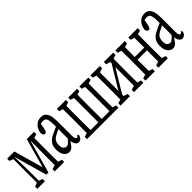

<svg xmlns="http://www.w3.org/2000/svg" viewBox="169 -1558 2565 2565"><g transform="rotate(-45 1451.0 -275.5)"><path d="M239.3 -1 96.7 -502.4H92.3V-522.5H155.8L285.6 -64H262.7L390.6 -522.5H423.3V-502.4H418.9L278.3 -1ZM408.2 47.4V-204.1L411.6 -522.5H473.1Q472.2 -495.6 471.9 -450.7Q471.7 -405.8 471.2 -357.4Q470.7 -309.1 470.7 -271V-204.1Q470.7 -165.5 471.2 -117.4Q471.7 -69.3 472.2 -24.7Q472.7 20 473.1 47.4ZM20 47.4V4.4L86.4 -18.6H102.5L163.6 4.4V47.4ZM349.1 47.4V4.4L431.6 -20H449.2L526.9 4.4V47.4ZM20 -479V-522.5H102.5V-455.1H87.4ZM74.2 47.4V-522.5H103.5L110.8 -204.1V47.4ZM433.1 -455.1V-522.5H526.9V-479L449.2 -455.1Z M671.4 4.4Q628.9 4.4 598.1 -33.7Q567.4 -71.8 567.4 -146Q567.4 -181.2 576.9 -212.2Q586.4 -243.2 614.3 -271.5Q642.1 -299.8 695.3 -323.2Q715.3 -333 735.8 -342.3Q756.3 -351.6 775.9 -360.4Q795.4 -369.1 815.4 -377.4V-334Q788.6 -322.3 763.4 -309.1Q738.3 -295.9 712.4 -282.7Q677.2 -266.1 661.4 -245.1Q645.5 -224.1 640.6 -202.9Q635.7 -181.6 635.7 -162.6Q635.7 -115.7 654.1 -95.5Q672.4 -75.2 698.2 -75.2Q710.9 -75.2 722.9 -81.8Q734.9 -88.4 753.7 -107.2Q772.5 -126 803.7 -161.6L814 -101.6H790.5Q767.1 -65.9 749.3 -42.5Q731.4 -19 713.4 -7.3Q695.3 4.4 671.4 4.4ZM854.5 0Q821.8 0 802.5 -33Q783.2 -65.9 783.2 -120.6V-126.5V-396.5Q783.2 -455.6 776.1 -487.1Q769 -518.6 752.2 -530Q735.4 -541.5 710.4 -541.5Q697.8 -541.5 680.4 -537.4Q663.1 -533.2 640.6 -521L672.9 -559.1L653.8 -456.5Q647.9 -429.2 638.9 -414.1Q629.9 -398.9 613.8 -398.9Q598.1 -398.9 588.6 -412.4Q579.1 -425.8 577.1 -448.2Q587.9 -516.6 628.9 -557.1Q669.9 -597.7 729 -597.7Q770 -597.7 796.1 -576.4Q822.3 -555.2 835.2 -509.8Q848.1 -464.4 848.1 -388.2V-132.3Q848.1 -93.8 856 -77.6Q863.8 -61.5 876.5 -61.5Q886.2 -61.5 893.3 -69.1Q900.4 -76.7 906.2 -88.4L922.4 -61.5Q909.2 -26.4 891.8 -13.2Q874.5 0 854.5 0Z M1012.7 47.4Q1013.7 20 1014.2 -24.7Q1014.6 -69.3 1014.9 -117.7Q1015.1 -166 1015.1 -204.1V-271Q1015.1 -309.6 1014.9 -357.7Q1014.6 -405.8 1014.2 -450.7Q1013.7 -495.6 1012.7 -522.5H1079.6Q1078.6 -495.6 1078.1 -450.7Q1077.6 -405.8 1077.4 -357.4Q1077.1 -309.1 1077.1 -271V-204.1Q1077.1 -165.5 1077.4 -117.4Q1077.6 -69.3 1078.1 -24.7Q1078.6 20 1079.6 47.4ZM1223.6 47.4Q1224.6 20 1224.6 -24.7Q1224.6 -69.3 1224.9 -117.7Q1225.1 -166 1225.1 -204.1V-271Q1225.1 -309.6 1224.9 -357.7Q1224.6 -405.8 1224.6 -450.7Q1224.6 -495.6 1223.6 -522.5H1290.5Q1289.6 -495.6 1289.1 -450.7Q1288.6 -405.8 1288.1 -357.4Q1287.6 -309.1 1287.6 -271V-204.1Q1287.6 -165.5 1288.1 -117.4Q1288.6 -69.3 1289.1 -24.7Q1289.6 20 1290.5 47.4ZM1433.6 47.4Q1434.6 20 1434.8 -24.7Q1435.1 -69.3 1435.5 -117.7Q1436 -166 1436 -204.1V-271Q1436 -309.6 1435.5 -357.7Q1435.1 -405.8 1434.8 -450.7Q1434.6 -495.6 1433.6 -522.5H1501Q1500 -495.6 1499.8 -450.7Q1499.5 -405.8 1499 -357.4Q1498.5 -309.1 1498.5 -271V-204.1Q1498.5 -165.5 1499 -117.4Q1499.5 -69.3 1500 -24.7Q1500.5 20 1501 47.4ZM959.5 -479V-522.5H1129.4V-479L1057.1 -455.1H1043.5ZM1173.8 -479V-522.5H1340.3V-479L1267.6 -455.1H1253.4ZM1384.3 -479V-522.5H1553.7V-479L1476.1 -455.1H1460.9ZM959.5 47.4V4.4L1040.5 -20H1045.9V47.4ZM1467.8 47.4V-20H1476.1L1553.7 4.4V47.4ZM1045.9 47.4V-4.4H1467.8V47.4Z M1593.3 47.4V4.4L1673.3 -20H1691.4L1770 4.4V47.4ZM1847.2 47.4V4.4L1926.8 -20H1944.8L2023.9 4.4V47.4ZM1646.5 47.4Q1647.5 20 1647.9 -24.7Q1648.4 -69.3 1648.7 -117.7Q1648.9 -166 1648.9 -204.1V-271Q1648.9 -309.6 1648.7 -357.7Q1648.4 -405.8 1647.9 -450.7Q1647.5 -495.6 1646.5 -522.5H1711.4V47.4ZM1685.1 3.4 1652.3 -21H1656.7L1796.4 -252.4L1936.5 -484.4L1963.9 -452.6H1960L1822.3 -225.1ZM1906.7 47.4V-522.5H1970.7Q1969.7 -495.6 1969.5 -450.7Q1969.2 -405.8 1968.8 -357.4Q1968.3 -309.1 1968.3 -271V-204.1Q1968.3 -165.5 1968.8 -117.4Q1969.2 -69.3 1969.5 -24.7Q1969.7 20 1970.7 47.4ZM1593.3 -479V-522.5H1770V-479L1692.4 -455.1H1674.8ZM1847.2 -479V-522.5H2023.9V-479L1946.8 -455.1H1928.2Z M2117.2 47.4Q2118.2 20 2118.7 -24.7Q2119.1 -69.3 2119.4 -117.7Q2119.6 -166 2119.6 -204.1V-271Q2119.6 -309.6 2119.4 -357.7Q2119.1 -405.8 2118.7 -450.7Q2118.2 -495.6 2117.2 -522.5H2188Q2187 -495.6 2186.8 -450.7Q2186.5 -405.8 2186 -357.4Q2185.5 -309.1 2185.5 -271V-234.4Q2185.5 -181.6 2186 -126.7Q2186.5 -71.8 2187 -25.9Q2187.5 20 2188 47.4ZM2362.3 47.4Q2363.3 20 2363.5 -25.9Q2363.8 -71.8 2364.3 -126.7Q2364.7 -181.6 2364.7 -234.4V-271Q2364.7 -309.6 2364.3 -357.7Q2363.8 -405.8 2363.5 -450.7Q2363.3 -495.6 2362.3 -522.5H2432.1Q2431.2 -495.6 2430.9 -450.7Q2430.7 -405.8 2430.2 -357.4Q2429.7 -309.1 2429.7 -271V-204.1Q2429.7 -165.5 2430.2 -117.4Q2430.7 -69.3 2431.2 -24.7Q2431.6 20 2432.1 47.4ZM2064 47.4V4.4L2146.5 -20H2164.1L2240.7 4.4V47.4ZM2064 -479V-522.5H2240.7V-479L2164.1 -455.1H2146.5ZM2309.1 47.4V4.4L2390.6 -20H2408.2L2485.8 4.4V47.4ZM2309.1 -479V-522.5H2485.8V-479L2408.2 -455.1H2390.6ZM2152.3 -225.1V-276.9H2397.5V-225.1Z M2630.4 4.4Q2587.9 4.4 2557.1 -33.7Q2526.4 -71.8 2526.4 -146Q2526.4 -181.2 2535.9 -212.2Q2545.4 -243.2 2573.2 -271.5Q2601.1 -299.8 2654.3 -323.2Q2674.3 -333 2694.8 -342.3Q2715.3 -351.6 2734.9 -360.4Q2754.4 -369.1 2774.4 -377.4V-334Q2747.6 -322.3 2722.4 -309.1Q2697.3 -295.9 2671.4 -282.7Q2636.2 -266.1 2620.4 -245.1Q2604.5 -224.1 2599.6 -202.9Q2594.7 -181.6 2594.7 -162.6Q2594.7 -115.7 2613 -95.5Q2631.3 -75.2 2657.2 -75.2Q2669.9 -75.2 2681.9 -81.8Q2693.8 -88.4 2712.6 -107.2Q2731.4 -126 2762.7 -161.6L2772.9 -101.6H2749.5Q2726.1 -65.9 2708.3 -42.5Q2690.4 -19 2672.4 -7.3Q2654.3 4.4 2630.4 4.4ZM2813.5 0Q2780.8 0 2761.5 -33Q2742.2 -65.9 2742.2 -120.6V-126.5V-396.5Q2742.2 -455.6 2735.1 -487.1Q2728 -518.6 2711.2 -530Q2694.3 -541.5 2669.4 -541.5Q2656.7 -541.5 2639.4 -537.4Q2622.1 -533.2 2599.6 -521L2631.8 -559.1L2612.8 -456.5Q2606.9 -429.2 2597.9 -414.1Q2588.9 -398.9 2572.8 -398.9Q2557.1 -398.9 2547.6 -412.4Q2538.1 -425.8 2536.1 -448.2Q2546.9 -516.6 2587.9 -557.1Q2628.9 -597.7 2688 -597.7Q2729 -597.7 2755.1 -576.4Q2781.2 -555.2 2794.2 -509.8Q2807.1 -464.4 2807.1 -388.2V-132.3Q2807.1 -93.8 2814.9 -77.6Q2822.8 -61.5 2835.4 -61.5Q2845.2 -61.5 2852.3 -69.1Q2859.4 -76.7 2865.2 -88.4L2881.3 -61.5Q2868.2 -26.4 2850.8 -13.2Q2833.5 0 2813.5 0Z"/></g></svg>

Font: Scarab Serif
Style: Regular
Weight: 400
Designer: John Roberts
Foundry: Scarab
Version: 1.0